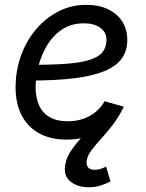

<svg xmlns="http://www.w3.org/2000/svg" viewBox="-20 -578 616 811"><path d="M261.2 11.7Q193.8 11.7 145.8 -14.6Q97.7 -41 71.8 -90.3Q45.9 -139.6 45.9 -208.5Q45.9 -280.3 68.8 -343.5Q91.8 -406.7 132.8 -454.8Q173.8 -502.9 227.8 -530.3Q281.7 -557.6 343.8 -557.6Q396.5 -557.6 435.5 -539.3Q474.6 -521 496.1 -487.5Q517.6 -454.1 517.6 -408.7Q517.6 -362.8 493.9 -330.3Q470.2 -297.9 420.4 -277.3Q370.6 -256.8 292.7 -247.3Q214.8 -237.8 106.9 -237.8L118.7 -304.2Q208 -304.2 268.1 -309.3Q328.1 -314.5 363.5 -326.7Q398.9 -338.9 414.3 -359.4Q429.7 -379.9 429.7 -410.6Q429.7 -441.9 403.6 -460.7Q377.4 -479.5 335 -479.5Q279.8 -479.5 241 -452.9Q202.1 -426.3 177.7 -384.5Q153.3 -342.8 141.8 -296.1Q130.4 -249.5 130.4 -209Q130.4 -168.9 143.6 -136.5Q156.7 -104 186.8 -85Q216.8 -65.9 266.6 -65.9Q318.8 -65.9 359.6 -88.6Q400.4 -111.3 421.4 -150.4L502.9 -127.4Q472.7 -63 407.5 -25.6Q342.3 11.7 261.2 11.7ZM354.5 212.9Q307.1 212.9 277.3 188.5Q247.6 164.1 255.4 118.2Q261.2 83 286.9 48.6Q312.5 14.2 350.6 -25.9L502.9 -127.4Q482.4 -84.5 456.8 -51.3Q431.2 -18.1 407 8.3Q382.8 34.7 366 57.1Q349.1 79.6 346.2 101.1Q343.8 118.2 351.6 128.7Q359.4 139.2 380.4 139.2Q395 139.2 407.2 134.8Q419.4 130.4 428.2 125.5L446.8 188.5Q430.7 196.8 407.7 204.8Q384.8 212.9 354.5 212.9Z"/></svg>

Font: Inter Variable
Style: Italic
Weight: 400
Italic angle: -9.39999°
Designer: Rasmus Andersson
Foundry: rsms
Version: Version 4.001;git-9221beed3